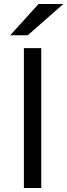

<svg xmlns="http://www.w3.org/2000/svg" viewBox="-20 -941 337 961"><path d="M31.2 -764.6Q66.4 -803.7 172.9 -920.9Q204.1 -920.9 296.9 -920.9Q252.9 -881.8 119.1 -764.6Q96.7 -764.6 31.2 -764.6ZM99.6 0Q99.6 -174.8 99.6 -700.2Q122.1 -700.2 186.5 -700.2Q186.5 -525.4 186.5 0Q165 0 99.6 0Z"/></svg>

Font: Overpass
Style: Regular
Weight: 400
Designer: Delve Withrington, Thomas Jockin
Version: Version 3.000;DELV;Overpass; ttfautohint (v1.5)